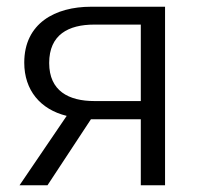

<svg xmlns="http://www.w3.org/2000/svg" viewBox="-20 -550 585 570"><path d="M121 0 250 -196H398V0H470V-530H250C144 -530 52 -481 52 -364C52 -282 100 -225 178 -206L38 0ZM260 -250C184 -250 126 -280 126 -363C126 -447 183 -477 260 -477H398V-250Z"/></svg>

Font: Cheyenne Sans Light
Style: Regular
Weight: 300
Designer: The Public Sans project authors (U.S. Web Design System), Libre Franklin designed by Pablo Impallari and Rodrigo Fuenzal
Foundry: The Cheyenne Sans Project Authors
Version: Version 2.007